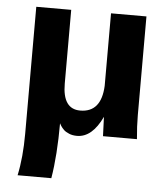

<svg xmlns="http://www.w3.org/2000/svg" viewBox="-51 -548 684 783"><g transform="rotate(5 291.5 -156.5)"><path d="M209 -200Q209 -96 281 -96Q367 -96 372 -205V-502H517V-97Q517 -53 522 0H383L380 -79Q339 8 277 8Q268 8 259.5 6.5Q251 5 244.5 2Q238 -1 232.5 -4Q227 -7 223 -11Q219 -15 215.5 -19Q212 -23 210 -26.5Q208 -30 206.5 -32.5Q205 -35 204 -37V-39Q204 94 188 189H50Q66 114 66 18V-502H209Z"/></g></svg>

Font: cwTeXHei
Style: Medium
Weight: 500
Version: Version 1.17